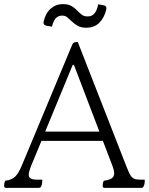

<svg xmlns="http://www.w3.org/2000/svg" viewBox="-20 -995 725 935"><path d="M10 -80Q0 -80 0 -90Q0 -94 1 -101.5Q2 -109 6 -115Q38 -119 54 -135Q70 -151 85 -186L332 -778Q337 -790 350 -790H359L595 -186Q609 -149 619 -136Q629 -123 648 -121Q655 -120 665 -120Q675 -120 685 -120Q685 -115 684.5 -107Q684 -99 682 -94Q679 -84 675 -82Q671 -80 669 -80H490Q480 -80 480 -90Q480 -94 481 -101.5Q482 -109 486 -115Q510 -118 523 -126Q536 -134 536 -152Q536 -164 528 -186L481 -309H182L131 -186Q120 -158 120 -145Q120 -133 126.5 -128Q133 -123 144 -121Q151 -120 163.5 -120Q176 -120 186 -120Q186 -115 185.5 -107Q185 -99 183 -94Q180 -84 176 -82Q172 -80 170 -80ZM200 -354H464L342 -674Q337 -686 332 -674ZM486 -969Q500 -966 498 -951Q489 -910 464.5 -885Q440 -860 400 -860Q375 -860 359 -869Q343 -878 331 -889.5Q319 -901 308.5 -910Q298 -919 283 -919Q264 -919 252 -906.5Q240 -894 233 -865L205 -870Q190 -874 192 -888Q201 -930 226.5 -952.5Q252 -975 286 -975Q312 -975 327.5 -966Q343 -957 354.5 -945Q366 -933 377.5 -924Q389 -915 407 -915Q430 -915 442 -932Q454 -949 458 -974Z"/></svg>

Font: Gowun Batang
Style: Regular
Weight: 400
Designer: Yanghee Ryu
Foundry: Yanghee Ryu
Version: Version 2.000